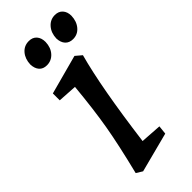

<svg xmlns="http://www.w3.org/2000/svg" viewBox="-227 -718 767 767"><g transform="rotate(-45 157.0 -334.5)"><path d="M123 -420 42 -425V-464L209 -509L235 -487Q196 -345 161 -76L250 -70L246 -33L77 11L51 -5Q83 -134 97.5 -218.5Q112 -303 123 -420ZM207 -609Q208 -640 225.5 -660Q243 -680 269 -680Q290 -680 302 -666.5Q314 -653 314 -631Q313 -600 296 -580Q279 -560 253 -560Q232 -560 220 -573Q208 -586 207 -609ZM60 -609Q61 -640 78 -660Q95 -680 122 -680Q143 -680 155 -666.5Q167 -653 167 -630Q166 -599 148.5 -579.5Q131 -560 105 -560Q84 -560 72.5 -573Q61 -586 60 -609Z"/></g></svg>

Font: Andada Pro Medium
Style: Italic
Weight: 500
Italic angle: -7°
Designer: Carolina Giovagnoli
Foundry: Huerta Tipografica
Version: Version 3.005; ttfautohint (v1.8.4)